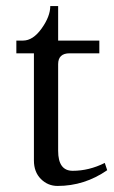

<svg xmlns="http://www.w3.org/2000/svg" viewBox="-20 -600 378 634"><path d="M326 -62 334 -38Q259 14 170 14Q138 14 115 -9Q92 -32 92 -70V-424H34V-466H56Q89 -466 117.5 -506Q146 -546 146 -580H172V-466H308V-424H210Q172 -424 172 -388V-102Q172 -36 220 -36Q274 -36 326 -62Z"/></svg>

Font: Montaga
Style: Regular
Weight: 400
Designer: Alejandra Rodriguez
Foundry: Alejandra Rodriguez
Version: Version 1.001